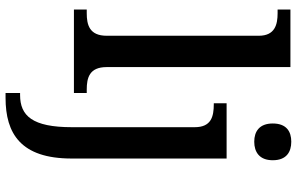

<svg xmlns="http://www.w3.org/2000/svg" viewBox="-204 -598 1043 674"><g transform="rotate(90 317.0 -261.5)"><path d="M478 -633C514 -633 543 -651 543 -698C543 -746 514 -763 478 -763C442 -763 414 -746 414 -698C414 -651 442 -633 478 -633ZM14 0H307V-45H295C254 -45 216 -54 216 -115V-760H14V-715H27C66 -715 106 -706 106 -649V-115C106 -54 67 -45 27 -45H14ZM307 240H324C449 240 537 187 537 8V-536H343V-491H346C390 -491 427 -482 427 -424V7C427 146 387 189 314 189H307Z"/></g></svg>

Font: Noto Serif Medium
Style: Regular
Weight: 500
Designer: Monotype Design Team
Foundry: Monotype Imaging Inc.
Version: Version 2.013